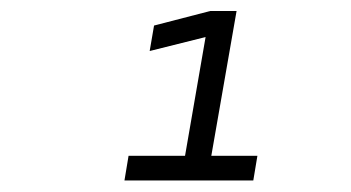

<svg xmlns="http://www.w3.org/2000/svg" viewBox="-20 -713 626 342"><path d="M201.7 -391.6 209 -435.5H309.6L346.2 -647L246.6 -622.1L254.4 -667.5L354.5 -693.4H401.4L356.4 -435.5H438.5L431.2 -391.6Z"/></svg>

Font: Cascadia Mono PL ExtraLight
Style: Italic
Weight: 200
Italic angle: -10°
Monospace: yes
Designer: Aaron Bell
Foundry: Saja Typeworks
Version: Version 2404.023; ttfautohint (v1.8.4)